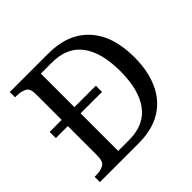

<svg xmlns="http://www.w3.org/2000/svg" viewBox="-174 -895 1076 1076"><g transform="rotate(-45 363.5 -357.0)"><path d="M38 0V-42H51Q85 -42 109 -54.5Q133 -67 133 -114V-349H38V-398H133V-604Q133 -648 108.5 -660Q84 -672 51 -672H38V-714H344Q499 -714 584.5 -621Q670 -528 670 -358Q670 -249 633.5 -168.5Q597 -88 525 -44Q453 0 344 0ZM321 -51Q440 -51 499.5 -130.5Q559 -210 559 -358Q559 -507 500 -585.5Q441 -664 322 -664H234V-398H404V-349H234V-51Z"/></g></svg>

Font: Noto Serif Khojki
Style: Regular
Weight: 400
Designer: Juan Bruce
Version: Version 2.002